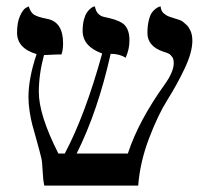

<svg xmlns="http://www.w3.org/2000/svg" viewBox="-20 -579 652 599"><path d="M580.1 -452.1Q580.1 -416 556.2 -365.5Q532.2 -314.9 502.7 -268.1Q473.1 -221.2 445.1 -147.7Q417 -74.2 411.1 0H118.2Q114.3 -17.1 113 -45.7Q111.8 -74.2 108.9 -85.9Q104 -106.9 94.5 -140.4Q85 -173.8 80.6 -190.4Q76.2 -207 72.5 -231Q68.8 -254.9 68.8 -275.9Q68.8 -335 94.2 -410.2Q33.2 -428.2 33.2 -477.1Q33.2 -509.3 42.5 -529.5Q51.8 -549.8 61 -554.7L69.8 -559.1Q74.7 -541 85.9 -533.4Q97.2 -525.9 127.9 -520Q176.8 -510.3 176.8 -443.8Q176.8 -423.8 171.9 -409.2Q156.7 -409.2 140.4 -408.2Q124 -407.2 117.2 -407.2Q101.1 -347.2 101.1 -292Q101.1 -220.2 162.1 -100.1H182.1Q245.1 -218.3 298.8 -412.1Q237.8 -434.1 237.8 -482.9Q237.8 -502.9 241.9 -518.1Q246.1 -533.2 251.5 -540.5Q256.8 -547.9 262.5 -552.5Q268.1 -557.1 272 -558.1L275.9 -559.1Q277.8 -550.3 281 -543.7Q284.2 -537.1 290 -533Q295.9 -528.8 298.8 -527.8Q301.8 -526.9 310.3 -524.9Q318.8 -522.9 319.8 -522.9Q357.9 -513.7 370.1 -499.5Q384.3 -482.9 383.8 -452.1Q383.8 -425.3 372.1 -398.9Q353 -411.1 325.2 -411.1Q285.2 -231.9 219.2 -100.1H378.9Q412.1 -202.1 496.1 -318.8Q522 -356 522 -381.8Q522 -387.7 521 -392.8Q520 -397.9 517.1 -401.4Q514.2 -404.8 512 -407.5Q509.8 -410.2 505.4 -412.1Q501 -414.1 499.5 -414.6Q498 -415 493.7 -416.5L488.8 -418Q439.9 -435.1 439.9 -476.1Q439.9 -498 444.1 -515.1Q448.2 -532.2 454.1 -540Q460 -547.9 466.6 -552.5Q473.1 -557.1 477.1 -558.1L481 -559.1Q481.9 -551.3 484.4 -545.7Q486.8 -540 492.4 -536.1Q498 -532.2 500.5 -530.5Q502.9 -528.8 511.5 -525.9Q520 -522.9 521 -522.9L526.4 -521Q531.7 -519 534.4 -518.6Q537.1 -518.1 543 -515.6Q548.8 -513.2 552 -510Q555.2 -506.8 560.1 -502.9Q564.9 -499 567.9 -494.6Q570.8 -490.2 574 -483.6Q577.1 -477.1 578.6 -469Q580.1 -460.9 580.1 -452.1Z"/></svg>

Font: Linux Libertine
Style: Regular
Weight: 400
Designer: Philipp H. Poll
Foundry: Philipp H. Poll
Version: Version 5.3.0 ; ttfautohint (v0.9)